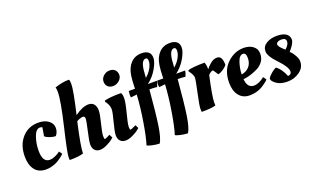

<svg xmlns="http://www.w3.org/2000/svg" viewBox="-91 -1225 3060 1869"><g transform="rotate(-20 1439.5 -290.5)"><path d="M260 -393Q220 -393 196 -326.5Q172 -260 172 -184Q172 -64 246 -64Q270 -64 297 -75.5Q324 -87 340 -98L355 -110L378 -79Q370 -68 346 -50Q322 -32 301 -20Q280 -8 247 2Q214 12 182 12Q104 12 65 -39Q26 -90 26 -176Q26 -295 91.5 -369Q157 -443 260 -443Q327 -443 366.5 -412.5Q406 -382 406 -337.5Q406 -293 378 -261Q353 -261 320 -272Q287 -283 270 -299L285 -387Q276 -393 260 -393Z M544 -660Q544 -693 538 -707Q616 -734 685 -734Q694 -725 694 -688Q694 -622 638 -384Q719 -443 780 -443Q818 -443 837.5 -419Q857 -395 857 -355.5Q857 -316 834 -226.5Q811 -137 811 -104Q811 -71 819 -71Q827 -71 861 -89L873 -95L891 -60Q882 -52 867 -40Q852 -28 812 -8Q772 12 738.5 12Q705 12 685 -9.5Q665 -31 665 -67.5Q665 -104 687.5 -200.5Q710 -297 710 -322.5Q710 -348 689 -348Q663 -348 624 -326Q569 -84 569 -12Q527 4 426 4Q425 -13 425 -26Q425 -69 484.5 -320Q544 -571 544 -660Z M1085 -71Q1091 -71 1131 -90L1143 -96L1160 -61Q1151 -53 1136 -41Q1121 -29 1080 -8.5Q1039 12 1004 12Q969 12 949 -9.5Q929 -31 929 -67.5Q929 -104 954 -197.5Q979 -291 979 -319Q979 -361 953 -398L944 -410L945 -423Q998 -438 1117 -438Q1130 -423 1130 -381Q1130 -339 1103 -236.5Q1076 -134 1076 -102.5Q1076 -71 1085 -71ZM1016 -547.5Q996 -567 996 -600Q996 -633 1023.5 -658Q1051 -683 1087 -683Q1123 -683 1143 -663Q1163 -643 1163 -610.5Q1163 -578 1134.5 -553Q1106 -528 1071 -528Q1036 -528 1016 -547.5Z M1487 -431Q1485 -409 1469 -373Q1431 -377 1394 -377H1390Q1369 -130 1351 -12Q1333 106 1304 153Q1268 152 1229.5 143.5Q1191 135 1177 126Q1201 52 1225.5 -97Q1250 -246 1257 -372Q1229 -370 1195 -365Q1192 -378 1192 -391.5Q1192 -405 1196 -431H1260Q1262 -518 1269 -563Q1281 -643 1324.5 -688.5Q1368 -734 1437 -734Q1481 -734 1506.5 -714.5Q1532 -695 1532 -653Q1532 -611 1494 -544.5Q1456 -478 1394 -431ZM1458 -672Q1414 -672 1402 -571Q1398 -537 1396 -494Q1435 -527 1457 -567Q1479 -607 1479 -639.5Q1479 -672 1458 -672Z M1780 -431Q1778 -409 1762 -373Q1724 -377 1687 -377H1683Q1662 -130 1644 -12Q1626 106 1597 153Q1561 152 1522.5 143.5Q1484 135 1470 126Q1494 52 1518.5 -97Q1543 -246 1550 -372Q1522 -370 1488 -365Q1485 -378 1485 -391.5Q1485 -405 1489 -431H1553Q1555 -518 1562 -563Q1574 -643 1617.5 -688.5Q1661 -734 1730 -734Q1774 -734 1799.5 -714.5Q1825 -695 1825 -653Q1825 -611 1787 -544.5Q1749 -478 1687 -431ZM1751 -672Q1707 -672 1695 -571Q1691 -537 1689 -494Q1728 -527 1750 -567Q1772 -607 1772 -639.5Q1772 -672 1751 -672Z M1801 3H1794Q1792 -5 1792 -33.5Q1792 -62 1819 -187Q1846 -312 1846 -330Q1846 -361 1818 -398L1809 -410L1810 -423Q1864 -438 1983 -438Q1995 -412 1995 -365Q2006 -383 2041 -413Q2076 -443 2113 -443Q2167 -443 2167 -349Q2162 -343 2153.5 -333.5Q2145 -324 2119.5 -307Q2094 -290 2070 -286Q2069 -286 2053 -313Q2037 -340 2029 -340Q2004 -331 1985 -310Q1939 -103 1939 -42Q1939 -20 1940 -11Q1905 3 1801 3Z M2141 -173Q2141 -298 2216.5 -370.5Q2292 -443 2388 -443Q2447 -443 2485 -414Q2523 -385 2523 -336.5Q2523 -288 2498.5 -255Q2474 -222 2439 -204Q2368 -169 2309 -160L2285 -157Q2292 -63 2362 -63Q2386 -63 2413 -75Q2440 -87 2455 -99L2470 -111L2494 -79Q2486 -68 2462 -50Q2438 -32 2417 -20Q2359 12 2290 12Q2221 12 2181 -37Q2141 -86 2141 -173ZM2363 -391Q2325 -391 2304.5 -326.5Q2284 -262 2284 -206Q2335 -215 2365 -249Q2395 -283 2395 -337Q2395 -391 2363 -391Z M2863 -131Q2863 -68 2807.5 -28Q2752 12 2681 12Q2610 12 2568.5 -18Q2527 -48 2527 -71Q2527 -85 2562 -116.5Q2597 -148 2621 -155Q2671 -118 2703 -38Q2740 -41 2740 -73Q2740 -119 2659 -203.5Q2578 -288 2578 -338Q2578 -388 2623 -415.5Q2668 -443 2731.5 -443Q2795 -443 2827 -420.5Q2859 -398 2859 -359.5Q2859 -321 2798 -253Q2805 -246 2816 -234.5Q2827 -223 2845 -191Q2863 -159 2863 -131ZM2761 -394Q2738 -394 2723 -384.5Q2708 -375 2708 -363Q2708 -341 2752 -301L2767 -288Q2809 -324 2809 -359Q2809 -394 2761 -394Z"/></g></svg>

Font: Oleo Script Swash Caps
Style: Regular
Weight: 400
Designer: Soytutype
Foundry: Soytutype
Version: Version 1.002